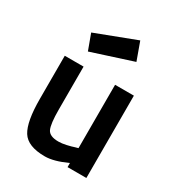

<svg xmlns="http://www.w3.org/2000/svg" viewBox="-184 -882 929 1008"><g transform="rotate(30 280.0 -378.0)"><path d="M372 -499H486V0H372V-25Q294 11 240 11Q136 11 101.5 -44.5Q67 -100 67 -238V-499H181V-239Q181 -152 195 -122Q209 -92 263 -92Q283 -92 310 -98Q337 -104 354 -110L372 -115ZM126 -674 370 -767 409 -659 161 -579Z"/></g></svg>

Font: TitilliumText22L Rg
Style: Bold
Weight: 700
Designer: Campivisivi
Foundry: Campivisivi
Version: 1.000